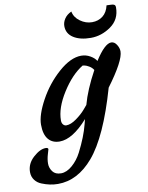

<svg xmlns="http://www.w3.org/2000/svg" viewBox="-200 -851 924 1198"><g transform="rotate(-10 262.5 -251.5)"><path d="M560 -774Q560 -774 586 -773Q612 -773 615 -760Q616 -756 616 -751Q616 -675 556.5 -633Q497 -591 429 -591Q361 -591 319.5 -617.5Q278 -644 278 -692Q278 -716 293 -738.5Q308 -761 337 -774Q344 -736 379 -711Q414 -686 453.5 -686Q493 -686 521.5 -708Q550 -730 560 -774ZM415 -390Q405 -406 388 -416Q371 -426 360 -428L348 -430Q276 -386 215.5 -290.5Q155 -195 155 -116Q155 -99 163.5 -89.5Q172 -80 183 -80Q212 -80 248 -106Q284 -132 306 -158L328 -184Q353 -276 415 -390ZM484 -266Q399 31 293 155Q194 271 69 271Q18 271 -33 250Q-59 240 -75 218.5Q-91 197 -91 168Q-91 115 -48 76Q-5 37 31 37Q47 37 47 47Q47 48 38 78Q29 108 29 135.5Q29 163 46 186Q63 209 99 209Q135 209 171 177.5Q207 146 230 101Q277 9 296 -66L304 -97Q304 -98 305 -99Q207 12 125 12Q79 12 53.5 -19Q28 -50 28 -111Q28 -172 78 -264Q128 -356 205 -424Q282 -492 349 -492Q379 -492 405.5 -477Q432 -462 444 -442Q507 -541 548 -541Q568 -541 582 -519.5Q596 -498 596 -476Q596 -417 484 -266Z"/></g></svg>

Font: Clara
Style: Regular
Weight: 400
Designer: Proyecto DEMO
Foundry: Proyecto DEMO
Version: Version 1.002